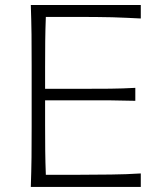

<svg xmlns="http://www.w3.org/2000/svg" viewBox="-20 -734 633 754"><path d="M101 0H532.9V-52.9C495.2 -50.5 456.2 -49 415.7 -48.6C374.8 -48.1 331.4 -47.6 286.2 -47.6H160C158.6 -79.5 158.1 -111.4 157.6 -143.3C157.1 -174.8 157.1 -208.6 157.1 -245.2V-340H288.1C334.3 -340 374.8 -340 409 -340C443.3 -339.5 477.6 -339 511.4 -338.1V-389C479.5 -387.1 446.2 -386.2 411.9 -385.7C377.1 -385.2 336.2 -385.2 289 -385.2H157.1V-469C157.1 -505.7 157.1 -540 157.6 -571.9C158.1 -603.3 158.6 -635.2 160 -667.6H281C334.8 -667.6 381.9 -667.1 421.4 -666.2C461 -664.8 498.1 -663.3 532.9 -661.4V-714.3H101C102.4 -673.8 103.3 -635.2 103.8 -598.1C104.3 -561 104.3 -520.5 104.3 -476.2V-237.6C104.3 -193.8 104.3 -153.3 103.8 -116.2C103.3 -79 102.4 -40.5 101 0Z"/></svg>

Font: Pinar Light
Style: Regular
Weight: 300
Designer: Amin Abedi
Version: Version 2.00;September 9, 2021;FontCreator 13.0.0.2683 64-bi